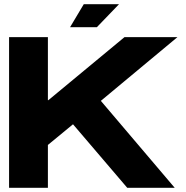

<svg xmlns="http://www.w3.org/2000/svg" viewBox="-20 -890 881 910"><path d="M207 -714V-415H209L570 -714H821L458 -412L808 0H583L326 -301L207 -203V0H23V-714ZM377 -870H544L439 -761H312Z"/></svg>

Font: Non Bureau Extended
Style: Bold
Weight: 700
Width: 7
Designer: Jona Saucedo
Foundry: Non Foundry
Version: Version 1.000; ttfautohint (v1.8.4)